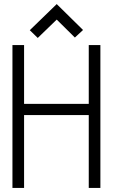

<svg xmlns="http://www.w3.org/2000/svg" viewBox="-20 -921 555 941"><path d="M387 -774 258 -901 126 -773 165 -735 258 -825 347 -737ZM415 -412H98V-700H41V0H98V-357H415V0H472V-700H415Z"/></svg>

Font: Advent Pro
Style: Regular
Weight: 400
Designer: VivaRado, Andreas Kalpakidis
Foundry: VivaRado, Andreas Kalpakidis
Version: Version 3.000